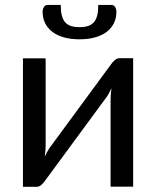

<svg xmlns="http://www.w3.org/2000/svg" viewBox="-20 -736 616 757"><path d="M505 -506.5V0H416V-344Q416 -354 417 -365.5Q418 -377 419.5 -388.5Q415 -378.5 410.5 -370Q406 -361.5 401 -354.5L156.5 -22Q151 -14 142.8 -6.8Q134.5 0.5 124.5 0.5H70.5V-506H160V-162Q160 -152.5 159 -141.2Q158 -130 156.5 -118.5Q161 -128 165.5 -136.2Q170 -144.5 174.5 -151.5L419 -484Q424.5 -492 433 -499.2Q441.5 -506.5 451.5 -506.5ZM367.5 -716.5H419.5Q429 -716.5 434 -708Q439 -699.5 439 -689.5Q439 -664.5 429 -644.5Q419 -624.5 400.2 -610.2Q381.5 -596 354.5 -588.5Q327.5 -581 293.5 -581Q259.5 -581 232.5 -588.5Q205.5 -596 186.8 -610.2Q168 -624.5 158 -644.5Q148 -664.5 148 -689.5Q148 -699.5 153 -708Q158 -716.5 167.5 -716.5H219.5Q219.5 -692.5 223.5 -676Q227.5 -659.5 236.2 -649Q245 -638.5 259 -633.8Q273 -629 293.5 -629Q314 -629 328 -633.8Q342 -638.5 350.8 -649Q359.5 -659.5 363.5 -676Q367.5 -692.5 367.5 -716.5Z"/></svg>

Font: Lato
Style: Regular
Weight: 400
Designer: Lukasz Dziedzic with Adam Twardoch and Botio Nikoltchev
Foundry: tyPoland Lukasz Dziedzic
Version: Version 2.010; 2014-09-01; http://www.latofonts.com/; ttfaut